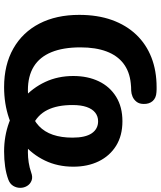

<svg xmlns="http://www.w3.org/2000/svg" viewBox="54 -810 766 914"><g transform="rotate(90 437.0 -353.0)"><path d="M394.8 10.5Q288.5 10.5 211 -33.5Q133.5 -77.5 92.1 -157.9Q50.8 -238.2 50.8 -347Q50.8 -434.5 75.2 -502.8Q99.8 -571 145.1 -618.6Q190.5 -666.2 253.8 -690.9Q317 -715.5 395.2 -715.5Q400.8 -715.5 405.6 -715.5Q410.5 -715.5 419 -714.8Q446.5 -713.2 461 -696.8Q475.5 -680.2 474.8 -654Q474.8 -633 464.4 -619.9Q454 -606.8 439.8 -600.9Q425.5 -595 412 -594.5Q403.8 -594.2 393.8 -594Q383.8 -593.8 376.5 -592.5Q320.5 -586.8 282.2 -557.5Q244 -528.2 224.8 -476.8Q205.5 -425.2 205.5 -353Q205.5 -270.5 228.4 -214.8Q251.2 -159 296.6 -130.9Q342 -102.8 409.8 -102.8Q467.2 -102.8 509.6 -115.8Q552 -128.8 580 -155.4Q608 -182 621.6 -222Q635.2 -262 635.2 -315.2Q635.2 -376.5 614.5 -406.8Q593.8 -437 557.2 -437Q533.8 -437 516.4 -423.4Q499 -409.8 489.5 -382.9Q480 -356 480 -315.2Q480 -242.5 503.6 -195.4Q527.2 -148.2 577.2 -125.5Q627.2 -102.8 705.5 -102.8Q728.5 -102.8 753.5 -106.6Q778.5 -110.5 800.5 -118.2Q823.2 -126.8 839.8 -120.2Q856.2 -113.8 865.2 -99Q874.2 -84.2 874.2 -66.4Q874.2 -48.5 864.9 -33Q855.5 -17.5 835.8 -10Q807 0.8 773 5.6Q739 10.5 701 10.5Q628.2 10.5 563.1 -13.2Q498 -37 448.1 -81Q398.2 -125 370 -185.4Q341.8 -245.8 341.8 -319Q341.8 -387.8 367 -440.2Q392.2 -492.8 440.6 -522.8Q489 -552.8 557.2 -552.8Q625.5 -552.8 673.8 -522.8Q722 -492.8 747.8 -440.2Q773.5 -387.8 773.5 -319Q773.5 -244.5 744.2 -183.8Q715 -123 663.1 -79.5Q611.2 -36 542.5 -12.8Q473.8 10.5 394.8 10.5Z"/></g></svg>

Font: Nunito ExtraLight
Style: Regular
Weight: 200
Designer: Vernon Adams
Foundry: Vernon Adams
Version: Version 3.602;April 4, 2023;FontCreator 14.0.0.2856 64-bit